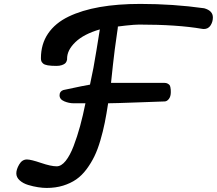

<svg xmlns="http://www.w3.org/2000/svg" viewBox="-20 -888 1097 971"><path d="M319.3 -591.8Q319.3 -588.9 319.3 -586.9Q319.3 -585 316.7 -578.1Q314 -571.3 308.8 -566.9Q303.7 -562.5 292.5 -558.6Q281.2 -554.7 265.6 -554.7Q238.3 -554.7 221.4 -557.6Q204.6 -560.5 197.8 -566.9Q190.9 -573.2 189 -578.9Q187 -584.5 187 -593.8Q187 -665 223.1 -718.3Q259.3 -771.5 326.7 -804Q394 -836.4 484.6 -852.3Q575.2 -868.2 689.5 -868.2Q855.5 -868.2 1012.7 -846.2Q1056.6 -834 1056.6 -799.8Q1056.6 -777.8 1044.9 -759.5Q1033.2 -741.2 1010.3 -741.2Q1008.3 -741.2 1001.5 -742.2Q877 -763.7 683.6 -763.7Q662.6 -763.7 616.7 -758.8Q590.3 -755.9 576.2 -753.9Q576.2 -746.6 572.8 -726.6Q569.3 -706.5 560.5 -638.4Q551.8 -570.3 541.5 -468.8H812.5Q821.3 -468.8 827.6 -465.3Q834 -461.9 837.2 -458Q840.3 -454.1 841.8 -446.5Q843.3 -439 843.5 -434.3Q843.8 -429.7 843.8 -421.9Q843.8 -399.9 834 -387.5Q824.2 -375 812.5 -375Q810.5 -375 683.6 -370.4Q556.6 -365.7 526.9 -365.7Q518.6 -311 509.8 -267.3Q501 -223.6 487.5 -177.7Q474.1 -131.8 457.5 -97.7Q440.9 -63.5 417.5 -32Q394 -0.5 365.5 19.3Q336.9 39.1 299.1 50.8Q261.2 62.5 215.8 62.5Q196.3 62.5 172.4 58.8Q148.4 55.2 122.6 47.4Q96.7 39.6 79.6 24.2Q62.5 8.8 62.5 -11.2Q62.5 -31.2 77.1 -56.4Q91.8 -81.5 116.2 -81.5Q136.2 -81.5 187 -64.2Q237.8 -46.9 266.6 -46.9Q290 -46.9 312 -74.2Q334 -101.6 352.3 -149.4Q370.6 -197.3 385 -250Q399.4 -302.7 412.1 -365.7H352.1Q328.6 -365.7 304.9 -375.7Q281.2 -385.7 281.2 -406.2Q281.2 -426.3 300.3 -432.6Q413.6 -457 435.1 -460Q453.6 -542.5 467.8 -633.5Q481.9 -724.6 484.9 -739.3Q403.8 -715.8 361.6 -675.3Q319.3 -634.8 319.3 -591.8Z"/></svg>

Font: iCiel Pacifico
Style: Regular
Weight: 400
Designer: Vernon Adams
Foundry: Vernon Adams
Version: Version 1.00 September 26, 2014, initial release